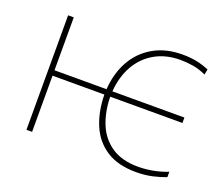

<svg xmlns="http://www.w3.org/2000/svg" viewBox="-96 -680 968 832"><g transform="rotate(20 388.0 -264.0)"><path d="M599 10Q515 10 461.5 -25Q408 -60 382.5 -121Q357 -182 356 -259H117V0H91V-528H117V-284H357Q362 -359 394 -416Q426 -473 482.5 -505.5Q539 -538 616 -538Q652 -538 681.5 -532Q711 -526 739 -514L734 -489Q704 -503 674.5 -508Q645 -513 616 -513Q548 -513 497.5 -484Q447 -455 418 -403.5Q389 -352 384 -284H716V-259H383Q384 -192 406 -136.5Q428 -81 476 -48Q524 -15 599 -15Q635 -15 670.5 -22Q706 -29 735 -41V-16Q710 -6 675 2Q640 10 599 10Z"/></g></svg>

Font: Noto Sans Thin
Style: Regular
Weight: 100
Designer: Monotype Design Team
Foundry: Monotype Imaging Inc.
Version: Version 2.007